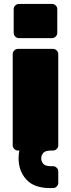

<svg xmlns="http://www.w3.org/2000/svg" viewBox="-20 -770 363 982"><path d="M237 192Q154 192 114.5 148Q75 104 75 40Q75 29 76 19Q77 9 79 0H72Q61 0 53 -8Q45 -16 45 -27V-493Q45 -504 53 -512Q61 -520 72 -520H251Q262 -520 270 -512Q278 -504 278 -493V-27Q278 -16 270 -8Q262 0 251 0H241Q212 0 201.5 12Q191 24 191 40Q191 56 201.5 68Q212 80 241 80H251Q262 80 270 88Q278 96 278 107V165Q278 176 270 184Q262 192 251 192ZM77 -575Q66 -575 58 -583Q50 -591 50 -602V-723Q50 -734 58 -742Q66 -750 77 -750H246Q257 -750 265 -742Q273 -734 273 -723V-602Q273 -591 265 -583Q257 -575 246 -575Z"/></svg>

Font: Rubik Black
Style: Regular
Weight: 900
Designer: Hubert and Fischer
Foundry: Hubert and Fischer
Version: Version 2.300;gftools[0.9.30]